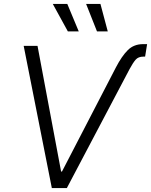

<svg xmlns="http://www.w3.org/2000/svg" viewBox="-20 -962 772 982"><path d="M572.8 -617.2Q603 -675.3 633.8 -705.8Q664.6 -736.3 711.9 -736.3H732.4L722.2 -672.4H713.4Q687.5 -672.4 673.8 -656.7Q660.2 -641.1 643.1 -609.4L321.8 0H245.1L101.1 -727.5H171.9L292.5 -84.5H296.9ZM476.1 -801.3 420.4 -941.9H493.7L531.2 -801.3ZM327.1 -801.3 250 -941.9H324.2L382.8 -801.3Z"/></svg>

Font: Inter 16pt Light
Style: Italic
Weight: 300
Italic angle: -9.3988°
Version: Version 4.001;git-66647c0bb